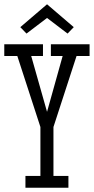

<svg xmlns="http://www.w3.org/2000/svg" viewBox="-20 -878 439 898"><path d="M0 -616H61L169 -284V-55H99V0H300V-55H230V-284L338 -616H399V-671H218V-616H273L200 -355L126 -616H181V-671H0ZM325 -751 200 -858 75 -751 104 -721 200 -794 296 -721Z"/></svg>

Font: Stint Ultra Condensed
Style: Regular
Weight: 400
Width: 1
Designer: Astigmatic (AOETI)
Foundry: Astigmatic (AOETI)
Version: Version 1.000